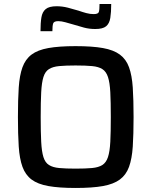

<svg xmlns="http://www.w3.org/2000/svg" viewBox="-20 -925 752 953"><path d="M355 8Q273 8 220 -1.5Q167 -11 136.5 -34Q106 -57 91.5 -97Q77 -137 73 -197.5Q69 -258 69 -344Q69 -430 73 -490.5Q77 -551 91.5 -591Q106 -631 136.5 -654Q167 -677 220 -686.5Q273 -696 355 -696Q438 -696 491 -686.5Q544 -677 575 -654Q606 -631 620.5 -591Q635 -551 639 -490.5Q643 -430 643 -344Q643 -258 639 -197.5Q635 -137 620.5 -97Q606 -57 575 -34Q544 -11 491 -1.5Q438 8 355 8ZM355 -88Q405 -88 437 -91Q469 -94 488 -106Q507 -118 516 -145.5Q525 -173 527.5 -221Q530 -269 530 -344Q530 -419 527.5 -467Q525 -515 516 -542.5Q507 -570 488 -582Q469 -594 437 -597Q405 -600 355 -600Q306 -600 274 -597Q242 -594 223 -582Q204 -570 195.5 -542.5Q187 -515 184.5 -467Q182 -419 182 -344Q182 -269 184.5 -221Q187 -173 195.5 -145.5Q204 -118 223 -106Q242 -94 274 -91Q306 -88 355 -88ZM181 -770Q181 -811 185.5 -838.5Q190 -866 207 -880Q224 -894 261 -894Q289 -894 316.5 -887Q344 -880 370 -872Q390 -865 408.5 -860Q427 -855 445 -855Q467 -855 470.5 -865.5Q474 -876 474 -905H532Q532 -864 527.5 -836Q523 -808 506.5 -794.5Q490 -781 453 -781Q423 -781 397 -788Q371 -795 345 -803Q324 -809 304.5 -814.5Q285 -820 269 -820Q248 -820 244 -809Q240 -798 240 -770Z"/></svg>

Font: Saira Medium
Style: Regular
Weight: 500
Designer: Hector Gatti with collaboration of the Omnibus-Type team
Foundry: Omnibus-Type
Version: Version 1.100; ttfautohint (v1.8.3)